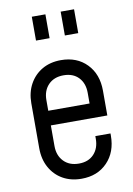

<svg xmlns="http://www.w3.org/2000/svg" viewBox="-89 -836 626 904"><g transform="rotate(-10 224.5 -384.0)"><path d="M227 12Q176 12 137.5 -10Q99 -32 77 -71.8Q55 -111.5 55 -164.5V-379Q55 -431 77 -470.8Q99 -510.5 137.5 -532.8Q176 -555 227 -555Q303.5 -555 350.5 -506.5Q397.5 -458 397.5 -379V-260.5H113V-330.5H325V-381.5Q325 -427 298.8 -454.8Q272.5 -482.5 227 -482.5Q181.5 -482.5 154.5 -454.8Q127.5 -427 127.5 -381.5V-162Q127.5 -116.5 154.5 -88.5Q181.5 -60.5 227 -60.5Q272.5 -60.5 298.8 -88.5Q325 -116.5 325 -162V-174.5H397.5V-164.5Q397.5 -85.5 350.5 -36.8Q303.5 12 227 12ZM128 -666V-780H193V-666ZM266 -666V-780H330V-666Z"/></g></svg>

Font: Mohave Light
Style: Regular
Weight: 400
Version: Version 2.003